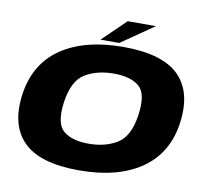

<svg xmlns="http://www.w3.org/2000/svg" viewBox="-88 -917 1103 1022"><g transform="rotate(10 463.5 -406.5)"><path d="M402.5 6.5Q612.5 6.5 739.5 -81.2Q866.5 -169 889.5 -337.5Q912 -506 822.8 -593.8Q733.5 -681.5 523.5 -681.5Q313.5 -681.5 186.2 -594.2Q59 -507 36 -337.5Q13.5 -170 102.5 -81.8Q191.5 6.5 402.5 6.5ZM428.5 -142Q337.5 -142 291.5 -181.2Q245.5 -220.5 261.5 -337.5Q278.5 -456 342.8 -494.5Q407 -533 497.5 -533Q587.5 -533 634 -494.5Q680.5 -456 663.5 -337.5Q646.5 -220.5 582.5 -181.2Q518.5 -142 428.5 -142ZM395 -698.5H496.5L673.5 -820.5H521Z"/></g></svg>

Font: Anybody Expanded ExtraBold
Style: Italic
Weight: 800
Width: 7
Italic angle: -10°
Version: Version 1.113;gftools[0.9.25]